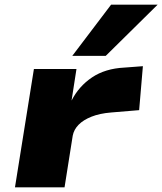

<svg xmlns="http://www.w3.org/2000/svg" viewBox="-20 -801 694 821"><path d="M44 0 125 -506H307L286 -371Q317 -432 373.5 -470Q430 -508 512 -512L591 -518L575 -330L455 -320Q406 -316 371 -302Q336 -288 316 -267.5Q296 -247 291 -221L256 0ZM289 -562 455 -781H654L432 -562Z"/></svg>

Font: Nunito Sans 7pt Expanded Black
Style: Italic
Weight: 900
Width: 7
Italic angle: -9°
Designer: Vernon Adams
Foundry: Vernon Adams
Version: Version 3.101;gftools[0.9.27]